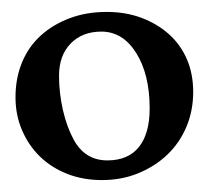

<svg xmlns="http://www.w3.org/2000/svg" viewBox="-20 -696 350 322"><path d="M159 -676Q191 -676 217.5 -666Q244 -656 263.5 -638.5Q283 -621 293.5 -596.5Q304 -572 304 -542Q304 -510 292.5 -483Q281 -456 260.5 -436.5Q240 -417 212 -405.5Q184 -394 151 -394Q119 -394 92.5 -404.5Q66 -415 47 -433.5Q28 -452 17 -477.5Q6 -503 6 -533Q6 -565 17 -591.5Q28 -618 48.5 -636.5Q69 -655 97 -665.5Q125 -676 159 -676ZM150 -643Q118 -643 98.5 -623Q79 -603 79 -569Q79 -540 85.5 -511.5Q92 -483 104 -461Q123 -427 160 -427Q195 -427 213 -449.5Q231 -472 231 -514Q231 -571 208.5 -607Q186 -643 150 -643Z"/></svg>

Font: Klingon pIqaD Mandel
Style: Regular
Weight: 400
Width: 0
Designer: Mike Neff (qa'vaj)
Foundry: Mike Neff and Michael Everson
Version: Version 2.003